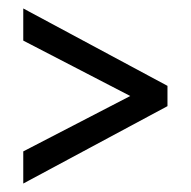

<svg xmlns="http://www.w3.org/2000/svg" viewBox="-20 -549 451 454"><path d="M35 -191 288 -322 35 -453V-529L376 -346V-298L35 -115Z"/></svg>

Font: Noto Sans Devanagari ExtraCondensed
Style: Regular
Weight: 400
Width: 2
Designer: Jelle Bosma - Monotype Design Team
Foundry: Monotype Imaging Inc.
Version: Version 2.006